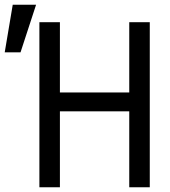

<svg xmlns="http://www.w3.org/2000/svg" viewBox="-101 -794 721 814"><path d="M66 0H153V-322H447V0H534V-700H447V-402H153V-700H66ZM52 -774H-47L-81 -572H-14Z"/></svg>

Font: CommitMono
Style: 400Regular
Weight: 400
Monospace: yes
Designer: Eigil Nikolajsen
Foundry: Eigil Nikolajsen
Version: Version 1.143